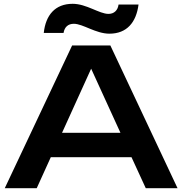

<svg xmlns="http://www.w3.org/2000/svg" viewBox="-20 -989 958 1009"><path d="M359 -750 5 0H173L247 -163H671L746 0H913L560 -750ZM314 -816C319 -847 338 -864 368 -864C416 -864 483 -812 555 -812C647 -812 696 -872 708 -965H603C599 -934 579 -916 550 -916C502 -916 434 -969 362 -969C269 -969 220 -909 210 -816ZM306 -291 459 -628 613 -291Z"/></svg>

Font: Bounded Med
Style: Regular
Weight: 500
Designer: Vlad Churkin
Version: Version 3.0